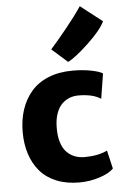

<svg xmlns="http://www.w3.org/2000/svg" viewBox="-60 -931 623 981"><g transform="rotate(-5 251.5 -440.5)"><path d="M303.2 -610.8 222.7 -682.1Q260.3 -724.1 308.6 -783.9Q356.9 -843.8 387.2 -889.2L499 -802.2Q477.5 -757.3 409.2 -693.1Q340.8 -628.9 303.2 -610.8ZM40.5 -273.9Q40.5 -335.9 57.6 -387.9Q74.7 -439.9 108.4 -479.7Q142.1 -519.5 196.5 -542Q251 -564.5 321.8 -564.5Q375.5 -564.5 418.5 -555.7Q461.4 -546.9 475.6 -536.6L455.1 -408.2Q415 -435.5 339.8 -435.5Q315.9 -435.5 294.9 -427.5Q273.9 -419.4 256.1 -402.3Q238.3 -385.3 227.3 -355Q216.3 -324.7 215.8 -284.2Q214.8 -239.7 224.9 -207Q234.9 -174.3 253.2 -155.5Q271.5 -136.7 294.7 -127.9Q317.9 -119.1 345.7 -119.1Q413.6 -119.1 461.4 -142.1L483.4 -48.3Q461.4 -24.9 410.9 -8.5Q360.4 7.8 307.1 7.8Q240.7 7.8 189.2 -13.4Q137.7 -34.7 105.5 -72.8Q73.2 -110.8 56.9 -161.6Q40.5 -212.4 40.5 -273.9Z"/></g></svg>

Font: HaufeMerriweatherSans
Style: Bold
Weight: 700
Designer: Eben Sorkin
Foundry: Eben Sorkin
Version: Version 1.56